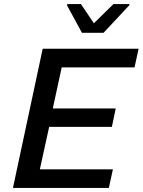

<svg xmlns="http://www.w3.org/2000/svg" viewBox="-20 -929 705 949"><path d="M311 -903 385 -767H492L619 -903L620 -909H541L444 -814L380 -909H313ZM191 -688 44 0H518L538 -92H177L223 -302H533L552 -393H241L285 -596H645L665 -688Z"/></svg>

Font: Saira UNSAM Medium Italic
Style: Regular
Weight: 500
Italic angle: -12°
Designer: Hector Gatti with collaboration of the Omnibus-Type team
Foundry: Omnibus-Type
Version: Version 0.072;PS 000.072;hotconv 1.0.88;makeotf.lib2.5.64775